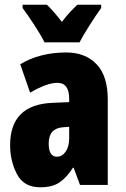

<svg xmlns="http://www.w3.org/2000/svg" viewBox="-20 -786 535 816"><path d="M309 -766Q296 -754 279 -736Q262 -718 243 -693Q205 -742 179 -766H76V-752Q95 -727 126 -679.5Q157 -632 169 -606H318Q333 -635 361 -679Q389 -723 410 -752V-766ZM274 -198Q274 -163 259 -141.5Q244 -120 222 -120Q187 -120 187 -176Q187 -240 246 -245L274 -247ZM66 -513 108 -392Q179 -434 224 -434Q274 -434 274 -366V-352L204 -349Q23 -342 23 -169Q23 -102 52 -46Q81 10 151 10Q202 10 232.5 -10.5Q263 -31 290 -73H293L320 0H438V-363Q438 -464 390 -513.5Q342 -563 262 -563Q149 -563 66 -513Z"/></svg>

Font: Noto Sans Display Condensed Black
Style: Regular
Weight: 900
Width: 3
Designer: Monotype Design team
Foundry: Monotype Imaging Inc.
Version: 1.000